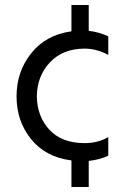

<svg xmlns="http://www.w3.org/2000/svg" viewBox="-20 -635 492 766"><path d="M334 111H265V5Q162 -8 104 -80Q46 -152 46 -250.5Q46 -349 104.5 -422.5Q163 -496 265 -510V-615H334V-512Q376 -507 412 -490V-416Q365 -441 318 -441Q231 -441 179.5 -386.5Q128 -332 127 -251Q128 -170 177.5 -117Q227 -64 318 -64Q370 -64 412 -88V-14Q379 2 334 7Z"/></svg>

Font: Hind Madurai
Style: Regular
Weight: 400
Designer: Jyotish Sonowal
Foundry: Indian Type Foundry
Version: Version 0.702;PS 1.0;hotconv 1.0.81;makeotf.lib2.5.63406